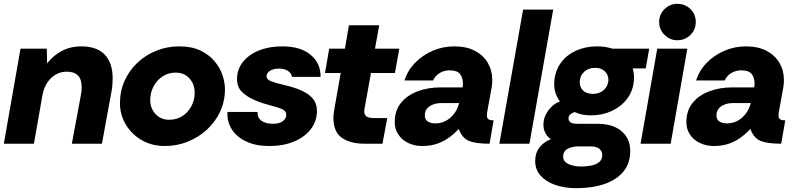

<svg xmlns="http://www.w3.org/2000/svg" viewBox="-27 -750 4156 1002"><path d="M-7 0 80 -496H217L219 -419Q249 -459 294.5 -483.5Q340 -508 398 -508Q478 -508 519.5 -465Q561 -422 561 -340Q561 -326 559.5 -307.5Q558 -289 555 -273L505 0H348L396 -259Q398 -267 398.5 -277.5Q399 -288 399 -297Q399 -376 321 -376Q290 -376 264 -361Q238 -346 220 -319Q202 -292 195 -256L150 0Z M833 12Q765 12 712 -19Q659 -50 629 -101Q599 -152 599 -212Q599 -274 623 -328Q647 -382 690 -422.5Q733 -463 789 -485.5Q845 -508 908 -508Q974 -508 1019.5 -486Q1065 -464 1093.5 -429.5Q1122 -395 1134.5 -356.5Q1147 -318 1147 -285Q1147 -222 1122 -168Q1097 -114 1053 -73.5Q1009 -33 952.5 -10.5Q896 12 833 12ZM856 -125Q896 -125 926 -145Q956 -165 972.5 -197Q989 -229 989 -265Q989 -310 962 -340.5Q935 -371 889 -371Q851 -371 821 -351Q791 -331 774 -298.5Q757 -266 757 -227Q757 -185 784.5 -155Q812 -125 856 -125Z M1378 12Q1308 12 1258 -11.5Q1208 -35 1182.5 -75.5Q1157 -116 1160 -166H1317Q1316 -135 1338 -119.5Q1360 -104 1397 -104Q1432 -104 1449.5 -118Q1467 -132 1467 -151Q1467 -171 1445 -180.5Q1423 -190 1391 -198Q1369 -204 1347.5 -210.5Q1326 -217 1306 -226Q1264 -243 1237 -269Q1210 -295 1210 -337Q1210 -388 1240.5 -426.5Q1271 -465 1324 -486.5Q1377 -508 1446 -508Q1541 -508 1594 -464Q1647 -420 1646 -349H1497Q1494 -368 1475.5 -380Q1457 -392 1429 -392Q1400 -392 1382 -380.5Q1364 -369 1364 -351Q1364 -335 1389 -325.5Q1414 -316 1454 -307Q1511 -294 1549.5 -276Q1588 -258 1607.5 -233Q1627 -208 1627 -171Q1627 -118 1595.5 -76.5Q1564 -35 1508 -11.5Q1452 12 1378 12Z M1875 0Q1802 0 1757.5 -30.5Q1713 -61 1713 -136Q1713 -149 1715 -161.5Q1717 -174 1719 -187L1751 -369H1669L1691 -496H1773L1794 -618H1952L1930 -496H2057L2034 -369H1909L1876 -186Q1875 -182 1874.5 -178Q1874 -174 1874 -169Q1874 -151 1885.5 -142.5Q1897 -134 1924 -134H1994L1969 0Z M2177 12Q2136 12 2103 -4Q2070 -20 2051.5 -48.5Q2033 -77 2033 -112Q2033 -173 2065.5 -213Q2098 -253 2152.5 -273.5Q2207 -294 2273 -294H2387Q2388 -299 2388.5 -303.5Q2389 -308 2389 -312Q2389 -344 2374 -363.5Q2359 -383 2319 -383Q2292 -383 2268.5 -369.5Q2245 -356 2233 -330H2084Q2100 -382 2139 -422Q2178 -462 2231 -485Q2284 -508 2344 -508Q2408 -508 2452 -484.5Q2496 -461 2519 -421.5Q2542 -382 2542 -333Q2542 -323 2541.5 -314Q2541 -305 2539 -295L2516 -168Q2515 -163 2514.5 -157.5Q2514 -152 2514 -147Q2514 -134 2521.5 -128Q2529 -122 2549 -122L2528 0Q2456 0 2420.5 -14.5Q2385 -29 2367 -77Q2340 -48 2310.5 -28Q2281 -8 2248 2Q2215 12 2177 12ZM2245 -106Q2274 -106 2299 -119Q2324 -132 2342.5 -156Q2361 -180 2369 -212H2274Q2252 -212 2232.5 -204.5Q2213 -197 2201.5 -183Q2190 -169 2190 -147Q2190 -126 2205.5 -116Q2221 -106 2245 -106Z M2579 0 2703 -700H2860L2736 0Z M2981 232Q2919 232 2870.5 215Q2822 198 2794 166.5Q2766 135 2766 90Q2766 49 2787.5 20.5Q2809 -8 2848 -24Q2829 -36 2819 -56Q2809 -76 2809 -98Q2809 -139 2834 -173Q2859 -207 2895 -221Q2878 -244 2870.5 -270.5Q2863 -297 2866 -328Q2871 -383 2901 -423.5Q2931 -464 2980 -486Q3029 -508 3089 -508Q3133 -508 3169 -496H3361L3343 -393H3275Q3279 -379 3281 -362.5Q3283 -346 3281 -328Q3276 -274 3245 -233.5Q3214 -193 3165 -170.5Q3116 -148 3057 -148Q3033 -148 3012 -152Q2991 -156 2973 -165Q2960 -162 2950 -154Q2940 -146 2940 -132Q2940 -104 2985 -104H3091Q3171 -104 3216.5 -65.5Q3262 -27 3262 38Q3262 103 3226 146Q3190 189 3127 210.5Q3064 232 2981 232ZM3005 119Q3030 119 3055.5 114.5Q3081 110 3098.5 97Q3116 84 3116 59Q3116 39 3101 26.5Q3086 14 3054 14H2992Q2959 14 2935.5 26.5Q2912 39 2912 68Q2912 93 2939.5 106Q2967 119 3005 119ZM3067 -260Q3100 -260 3122.5 -279Q3145 -298 3148 -328Q3150 -357 3131 -376.5Q3112 -396 3079 -396Q3045 -396 3023 -376.5Q3001 -357 2999 -328Q2996 -298 3014.5 -279Q3033 -260 3067 -260Z M3316 0 3403 -496H3560L3473 0ZM3507 -540Q3470 -540 3441.5 -567.5Q3413 -595 3413 -635Q3413 -676 3441.5 -703Q3470 -730 3507 -730Q3548 -730 3576 -703Q3604 -676 3604 -635Q3604 -595 3576 -567.5Q3548 -540 3507 -540Z M3699 12Q3658 12 3625 -4Q3592 -20 3573.5 -48.5Q3555 -77 3555 -112Q3555 -173 3587.5 -213Q3620 -253 3674.5 -273.5Q3729 -294 3795 -294H3909Q3910 -299 3910.5 -303.5Q3911 -308 3911 -312Q3911 -344 3896 -363.5Q3881 -383 3841 -383Q3814 -383 3790.5 -369.5Q3767 -356 3755 -330H3606Q3622 -382 3661 -422Q3700 -462 3753 -485Q3806 -508 3866 -508Q3930 -508 3974 -484.5Q4018 -461 4041 -421.5Q4064 -382 4064 -333Q4064 -323 4063.5 -314Q4063 -305 4061 -295L4038 -168Q4037 -163 4036.5 -157.5Q4036 -152 4036 -147Q4036 -134 4043.5 -128Q4051 -122 4071 -122L4050 0Q3978 0 3942.5 -14.5Q3907 -29 3889 -77Q3862 -48 3832.5 -28Q3803 -8 3770 2Q3737 12 3699 12ZM3767 -106Q3796 -106 3821 -119Q3846 -132 3864.5 -156Q3883 -180 3891 -212H3796Q3774 -212 3754.5 -204.5Q3735 -197 3723.5 -183Q3712 -169 3712 -147Q3712 -126 3727.5 -116Q3743 -106 3767 -106Z"/></svg>

Font: Rethink Sans ExtraBold
Style: Italic
Weight: 800
Italic angle: -10°
Designer: The Rethink Sans project authors (Hans Thiessen). DM Sans designed by Colophon Foundry.
Foundry: Rethink Communications LLC
Version: Version 1.001